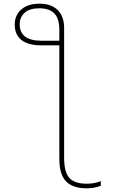

<svg xmlns="http://www.w3.org/2000/svg" viewBox="-20 -785 640 1042"><path d="M302 78V-539H202Q134 -539 97 -567.5Q60 -596 60 -652Q60 -702 95.5 -733.5Q131 -765 195 -765Q259 -765 293.5 -730Q328 -695 328 -634V71Q328 150 357 181Q386 212 450 212Q493 212 527 198V223Q493 237 451 237Q374 237 338 199Q302 161 302 78ZM302 -564V-623Q302 -684 275 -712Q248 -740 193 -740Q141 -740 114 -716Q87 -692 87 -653Q87 -564 205 -564Z"/></svg>

Font: Noto Sans Mono UI Thin
Style: Regular
Weight: 250
Monospace: yes
Designer: Monotype Design team
Foundry: Monotype Imaging Inc.
Version: Version 1.000